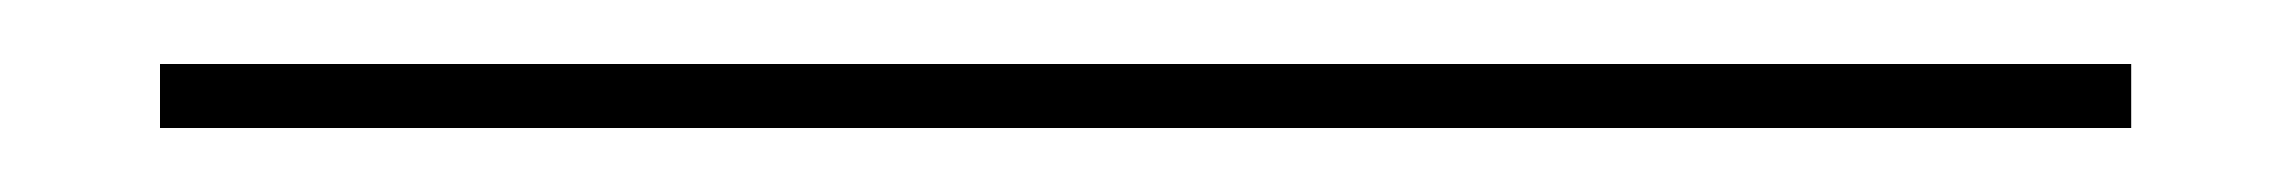

<svg xmlns="http://www.w3.org/2000/svg" viewBox="-20 20 716 60"><path d="M30 60V40H646V60Z"/></svg>

Font: Big Shoulders Text Thin Thin
Style: Regular
Weight: 250
Version: Version 2.002